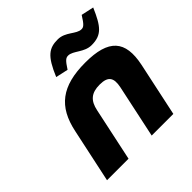

<svg xmlns="http://www.w3.org/2000/svg" viewBox="-183 -843 991 991"><g transform="rotate(-45 312.5 -348.0)"><path d="M108 -295 45 0H202L264 -291C276 -350 306 -376 367 -376C428 -376 445 -350 433 -291L371 0H529L592 -295C623 -444 565 -509 395 -509C223 -509 139 -444 108 -295ZM236 -562 304 -547C331 -589 341 -597 358 -597C394 -597 428 -549 482 -549C556 -549 583 -584 625 -681L556 -696C528 -651 518 -644 503 -644C466 -644 435 -694 379 -694C316 -694 282 -672 236 -562Z"/></g></svg>

Font: LT Wave Text Black Italic
Style: Regular
Weight: 900
Designer: Daniel Lyons
Version: Version 2.5 (Glyphs App)